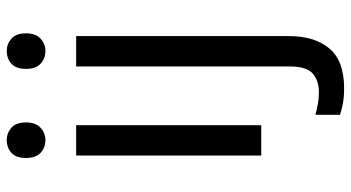

<svg xmlns="http://www.w3.org/2000/svg" viewBox="-250 -526 1017 556"><g transform="rotate(-90 258.0 -248.5)"><path d="M130 -737Q150 -737 165.5 -723.5Q181 -710 181 -681Q181 -653 165.5 -639Q150 -625 130 -625Q108 -625 93 -639Q78 -653 78 -681Q78 -710 93 -723.5Q108 -737 130 -737ZM173 -536V0H85V-536ZM336 -681Q336 -710 351 -723.5Q366 -737 388 -737Q408 -737 423.5 -723.5Q439 -710 439 -681Q439 -653 423.5 -639Q408 -625 388 -625Q366 -625 351 -639Q336 -653 336 -681ZM280 240Q255 240 236 236.5Q217 233 203 228V157Q218 161 234 164Q250 167 269 167Q301 167 322 149.5Q343 132 343 83V-536H431V80Q431 155 395 197.5Q359 240 280 240Z"/></g></svg>

Font: Noto Sans Tifinagh Tawellemmet
Style: Regular
Weight: 400
Designer: JamraPatel
Foundry: JamraPatel LLC
Version: Version 2.006; ttfautohint (v1.8.4.7-5d5b)